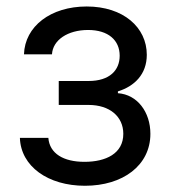

<svg xmlns="http://www.w3.org/2000/svg" viewBox="-20 -573 534 604"><path d="M132.1 -139.2H42.6C45.5 -49.7 131 11.4 247.2 11.4C366.5 11.4 453.1 -52.6 453.1 -152C453.1 -220.2 412.3 -275.6 350.9 -279.8V-285.5C402.7 -301.5 441.8 -339.1 441.8 -400.6C441.8 -486.9 367.9 -552.6 252.8 -552.6C139.2 -552.6 58.2 -490.1 55.4 -402H143.5C146 -447.1 193.2 -478.7 257.1 -478.7C320.7 -478.7 356.5 -446.4 356.5 -397.7C356.5 -352.3 325.3 -318.2 258.5 -318.2H164.8V-242.9H258.5C325.3 -242.9 367.9 -206.3 367.9 -152C367.9 -89.8 312.9 -63.9 245.7 -63.9C180 -63.9 136 -89.8 132.1 -139.2Z"/></svg>

Font: Magic Ui Pro
Style: Regular
Weight: 400
Designer: Stefan Endress, Andreas Faust
Version: Version 1.000;FEAKit 1.0